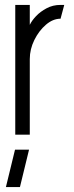

<svg xmlns="http://www.w3.org/2000/svg" viewBox="-20 -547 299 780"><path d="M4 213 41 61H98L61 213ZM42 0V-527H101V-446Q109 -463 126.5 -481.5Q144 -500 169.5 -513.5Q195 -527 225 -527Q229 -527 232.5 -527Q236 -527 241 -527L226 -471Q195 -471 166.5 -446.5Q138 -422 119.5 -384.5Q101 -347 101 -307V0Z"/></svg>

Font: Stick No Bills Light
Style: Regular
Weight: 300
Version: Version 2.000